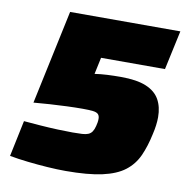

<svg xmlns="http://www.w3.org/2000/svg" viewBox="-78 -765 835 849"><g transform="rotate(10 339.0 -340.0)"><path d="M271 8Q234 8 189.5 5Q145 2 100.5 -3Q56 -8 18 -15L52 -177Q86 -174 126 -171Q166 -168 204.5 -166.5Q243 -165 272 -165Q298 -165 315 -166Q332 -167 342.5 -171.5Q353 -176 359.5 -185.5Q366 -195 370 -211Q372 -219 373.5 -227Q375 -235 375 -244Q375 -258 368 -265Q361 -272 344.5 -274Q328 -276 298 -276Q266 -276 227.5 -274.5Q189 -273 150.5 -270.5Q112 -268 79 -265L169 -688H664L626 -512H339L323 -437Q349 -441 379 -442.5Q409 -444 440 -444Q512 -444 554 -426.5Q596 -409 614.5 -376Q633 -343 633 -297Q633 -280 630.5 -260.5Q628 -241 623 -220Q611 -163 591.5 -120Q572 -77 535 -48.5Q498 -20 434.5 -6Q371 8 271 8Z"/></g></svg>

Font: Saira SemiExpanded Black
Style: Italic
Weight: 900
Width: 6
Italic angle: -12°
Designer: Hector Gatti with collaboration of the Omnibus-Type team
Foundry: Omnibus-Type
Version: Version 1.101